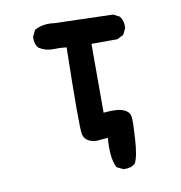

<svg xmlns="http://www.w3.org/2000/svg" viewBox="-67 -490 634 673"><g transform="rotate(-10 250.0 -154.0)"><path d="M318.8 118.7 298.3 108.9 296.4 107.9 295.4 106Q278.3 69.3 284.7 1.5L242.7 4.9H242.2H241.7Q204.1 1.5 197.3 -26.4Q191.4 -50.8 197.3 -335.9Q186 -337.4 174.6 -337.9Q163.1 -338.4 151.4 -337.9Q123.5 -336.9 100.6 -351.6L99.6 -352.1L99.1 -352.5Q85.9 -368.2 87.9 -392.1V-393.1L88.4 -394L98.1 -413.6L99.1 -415.5L100.6 -416.5Q131.3 -432.6 170.4 -426.8L376 -420.9H377.4L378.4 -420.4L397.9 -410.6L399.4 -409.7L400.4 -408.7Q413.1 -391.6 411.1 -367.7V-366.7L410.6 -365.7L400.9 -346.2L399.9 -344.2L397.9 -343.3L378.4 -333.5L377.4 -333H376H285.2V-87.9Q306.2 -89.8 322.3 -89.6Q338.4 -89.4 349.6 -85.9Q376.5 -77.6 379.4 -57.6Q380.9 -47.9 380.4 -28.8Q379.9 -9.8 377.9 21.5Q376 52.7 372.1 73.7Q368.2 94.7 361.8 106.4L360.8 107.4L360.4 107.9Q344.7 121.1 320.8 119.1H319.8Z"/></g></svg>

Font: NaikaiFont
Style: SemiBold
Weight: 600
Version: Version 1.89